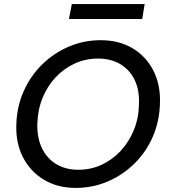

<svg xmlns="http://www.w3.org/2000/svg" viewBox="-20 -909 830 941"><path d="M351 12Q262 12 195.5 -28Q129 -68 93 -137.5Q57 -207 60 -297Q62 -384 95 -459.5Q128 -535 185 -591.5Q242 -648 316 -680Q390 -712 474 -712Q563 -712 629.5 -672.5Q696 -633 731.5 -563.5Q767 -494 764 -404Q762 -316 729.5 -240.5Q697 -165 640 -108.5Q583 -52 509 -20Q435 12 351 12ZM364 -77Q425 -77 478 -101.5Q531 -126 571.5 -169.5Q612 -213 636 -271.5Q660 -330 661 -399Q664 -468 639.5 -518Q615 -568 569 -595Q523 -622 460 -622Q400 -622 347 -598Q294 -574 253 -530.5Q212 -487 188.5 -429Q165 -371 163 -303Q161 -234 185.5 -183Q210 -132 256 -104.5Q302 -77 364 -77ZM318 -816 332 -889H689L677 -816Z"/></svg>

Font: DM Sans 18pt Medium
Style: Italic
Weight: 500
Italic angle: -10°
Designer: Colophon Foundry, Jonny Pinhorn
Foundry: Colophon Foundry
Version: Version 4.004;gftools[0.9.30]